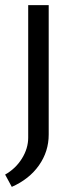

<svg xmlns="http://www.w3.org/2000/svg" viewBox="-27 -502 293 749"><path d="M19 227 -7 179Q34 156 58.5 116.5Q83 77 83 35V-482H163V23Q163 89 125 143Q87 197 19 227Z"/></svg>

Font: Cantarell
Style: Regular
Weight: 400
Designer: Dave Crossland, Nikolaus Waxweiler, Florian Fecher, Jacques Le Bailly, Eben Sorkin, Alexei Vanyashin, Alexios Zavras, Em
Version: Version 0.303